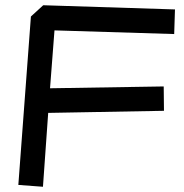

<svg xmlns="http://www.w3.org/2000/svg" viewBox="-20 -726 703 733"><path d="M144 -13 50 -20 98 -663 145 -706 648 -690 645 -596 188 -610 171 -389 605 -396 606 -303 164 -295Z"/></svg>

Font: ZCOOL KuaiLe
Style: Regular
Weight: 400
Designer: Lui Bingke
Foundry: ZCOOL
Version: Version 3.51;August 12, 2021;FontCreator 13.0.0.2613 64-bit